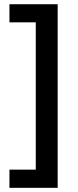

<svg xmlns="http://www.w3.org/2000/svg" viewBox="-20 -734 370 912"><path d="M24.9 158.2H253.9V-713.9H24.9V-627.9H149.9V71.8H24.9Z"/></svg>

Font: Open Sans 600
Style: Regular
Weight: 600
Foundry: Ascender Corporation
Version: Version 1.100;PS 001.100;hotconv 1.0.88;makeotf.lib2.5.64775